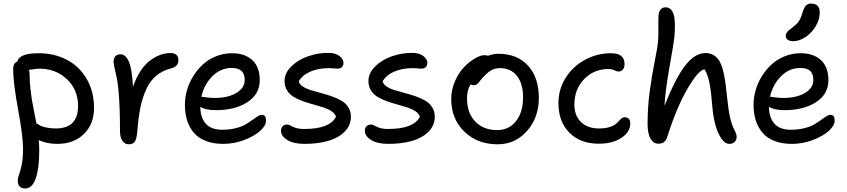

<svg xmlns="http://www.w3.org/2000/svg" viewBox="-20 -801 4776 1082"><path d="M122.1 261.2Q102.5 261.2 91.3 250.2Q80.1 239.3 80.1 216.8Q80.1 202.6 87.4 182.6Q94.7 162.6 102.3 127Q109.9 91.3 109.9 40Q109.9 -32.7 82.5 -180.9Q55.2 -329.1 54.2 -405.8Q52.7 -446.3 78.1 -454.1Q87.4 -501 198.2 -501Q286.1 -501 356.7 -464.1Q427.2 -427.2 468.5 -356.4Q509.8 -285.6 509.8 -192.9Q509.8 -101.1 452.6 -45.7Q395.5 9.8 304.2 9.8Q244.1 9.8 198.2 -11.2Q201.2 15.6 201.2 45.9Q201.2 147.9 181.4 204.6Q161.6 261.2 122.1 261.2ZM147 -378.9Q147 -343.3 151.4 -302.5Q155.8 -261.7 159.4 -239.7Q163.1 -217.8 173.1 -167.7Q183.1 -117.7 185.1 -106Q199.7 -97.2 207.5 -92.8Q215.3 -88.4 239.5 -82.8Q263.7 -77.1 293.9 -77.1Q419.9 -77.1 419.9 -203.1Q419.9 -296.4 356.7 -355.2Q293.5 -414.1 202.1 -414.1Q190.4 -414.1 167.7 -410.6Q145 -407.2 143.1 -407.2Q147 -395.5 147 -378.9Z M705.6 12.2Q682.6 12.2 669.4 -8.1Q656.2 -28.3 656.2 -61Q656.2 -302.2 631.3 -392.1Q620.1 -438.5 620.1 -454.1Q620.1 -472.7 630.1 -483.9Q640.1 -495.1 659.2 -495.1Q688 -495.1 706.1 -453.9Q724.1 -412.6 729.5 -312Q746.6 -362.3 771.5 -400.1Q796.4 -438 825 -459.5Q853.5 -481 882.6 -491.5Q911.6 -502 941.4 -502Q985.4 -502 985.4 -460.9Q985.4 -426.8 945.3 -416Q895.5 -403.8 860.1 -374Q824.7 -344.2 803.5 -296.6Q782.2 -249 771.2 -195.1Q760.3 -141.1 754.4 -67.9Q751 -20.5 740.5 -4.2Q730 12.2 705.6 12.2Z M1237.8 9.8Q1182.6 9.8 1140.6 -6.3Q1098.6 -22.5 1073 -52.2Q1047.4 -82 1034.7 -121.6Q1022 -161.1 1022 -210Q1022 -251 1033.7 -292.5Q1045.4 -334 1068.6 -371.3Q1091.8 -408.7 1123.3 -437.7Q1154.8 -466.8 1197.5 -483.9Q1240.2 -501 1287.6 -501Q1359.9 -501 1401.9 -462.2Q1443.8 -423.3 1443.8 -349.1Q1443.8 -270.5 1374.3 -225.3Q1304.7 -180.2 1196.8 -180.2Q1137.7 -180.2 1108.9 -199.2V-198.2Q1108.9 -140.1 1138.7 -105Q1168.5 -69.8 1232.9 -69.8Q1272.9 -69.8 1307.1 -78.4Q1341.3 -86.9 1362.8 -99.4Q1384.3 -111.8 1401.1 -124.3Q1418 -136.7 1431.4 -145.3Q1444.8 -153.8 1454.6 -153.8Q1467.8 -153.8 1473.4 -145.8Q1479 -137.7 1479 -120.1Q1479 -93.3 1445.8 -63.2Q1412.6 -33.2 1355.5 -11.7Q1298.3 9.8 1237.8 9.8ZM1285.6 -418Q1223.6 -418 1177.2 -371.8Q1130.9 -325.7 1114.7 -255.9Q1119.1 -255.9 1142.6 -252.4Q1166 -249 1189.9 -249Q1264.6 -249 1311.8 -277.1Q1358.9 -305.2 1358.9 -350.1Q1358.9 -384.3 1341.3 -401.1Q1323.7 -418 1285.6 -418Z M1696.8 9.8Q1633.8 9.8 1598.6 -12.2Q1563.5 -34.2 1563.5 -64Q1563.5 -79.6 1572.8 -89.4Q1582 -99.1 1598.6 -99.1Q1607.9 -99.1 1617.7 -93Q1627.4 -86.9 1646 -80.6Q1664.6 -74.2 1694.3 -74.2Q1838.9 -74.2 1873.5 -143.1Q1868.2 -160.6 1849.1 -173.6Q1830.1 -186.5 1804.2 -195.1Q1778.3 -203.6 1748.3 -211.7Q1718.3 -219.7 1689.2 -230Q1660.2 -240.2 1636.5 -254.2Q1612.8 -268.1 1598.1 -291Q1583.5 -314 1583.5 -344.2Q1583.5 -388.7 1621.1 -426.3Q1658.7 -463.9 1716.1 -483.9Q1773.4 -503.9 1833.5 -502.9Q1871.1 -502.4 1893.3 -485.1Q1915.5 -467.8 1915.5 -446.8Q1915.5 -431.6 1906.5 -422.9Q1897.5 -414.1 1881.3 -414.1Q1877 -414.1 1862.3 -415.5Q1847.7 -417 1834.5 -417Q1774.4 -417 1729.7 -397.9Q1685.1 -378.9 1663.6 -342.8Q1667.5 -326.2 1686 -313.7Q1704.6 -301.3 1730.7 -293.2Q1756.8 -285.2 1787.6 -277.1Q1818.4 -269 1848.1 -258.8Q1877.9 -248.5 1902.6 -234.6Q1927.2 -220.7 1942.4 -197.5Q1957.5 -174.3 1957.5 -144Q1957.5 -92.8 1920.4 -57.1Q1883.3 -21.5 1825.9 -5.9Q1768.6 9.8 1696.8 9.8Z M2169.4 9.8Q2106.4 9.8 2071.3 -12.2Q2036.1 -34.2 2036.1 -64Q2036.1 -79.6 2045.4 -89.4Q2054.7 -99.1 2071.3 -99.1Q2080.6 -99.1 2090.3 -93Q2100.1 -86.9 2118.7 -80.6Q2137.2 -74.2 2167 -74.2Q2311.5 -74.2 2346.2 -143.1Q2340.8 -160.6 2321.8 -173.6Q2302.7 -186.5 2276.9 -195.1Q2251 -203.6 2220.9 -211.7Q2190.9 -219.7 2161.9 -230Q2132.8 -240.2 2109.1 -254.2Q2085.4 -268.1 2070.8 -291Q2056.2 -314 2056.2 -344.2Q2056.2 -388.7 2093.8 -426.3Q2131.3 -463.9 2188.7 -483.9Q2246.1 -503.9 2306.2 -502.9Q2343.8 -502.4 2366 -485.1Q2388.2 -467.8 2388.2 -446.8Q2388.2 -431.6 2379.2 -422.9Q2370.1 -414.1 2354 -414.1Q2349.6 -414.1 2335 -415.5Q2320.3 -417 2307.1 -417Q2247.1 -417 2202.4 -397.9Q2157.7 -378.9 2136.2 -342.8Q2140.1 -326.2 2158.7 -313.7Q2177.2 -301.3 2203.4 -293.2Q2229.5 -285.2 2260.3 -277.1Q2291 -269 2320.8 -258.8Q2350.6 -248.5 2375.2 -234.6Q2399.9 -220.7 2415 -197.5Q2430.2 -174.3 2430.2 -144Q2430.2 -92.8 2393.1 -57.1Q2356 -21.5 2298.6 -5.9Q2241.2 9.8 2169.4 9.8Z M2784.7 12.2Q2669.9 12.2 2596.4 -59.6Q2522.9 -131.3 2522.9 -242.2Q2522.9 -294.9 2543.9 -343.3Q2564.9 -391.6 2595 -422.6Q2625 -453.6 2656.5 -471.9Q2688 -490.2 2710.9 -490.2Q2719.7 -490.2 2730 -486.8Q2761.2 -498 2788.6 -498Q2894.5 -498 2955.6 -431.2Q3016.6 -364.3 3016.6 -250Q3016.6 -138.2 2950 -63Q2883.3 12.2 2784.7 12.2ZM2611.8 -246.1Q2611.8 -165 2658 -116.5Q2704.1 -67.9 2781.7 -67.9Q2848.1 -67.9 2887.9 -118.4Q2927.7 -168.9 2927.7 -252.9Q2927.7 -329.6 2893.3 -373.3Q2858.9 -417 2798.8 -417Q2770 -417 2751.2 -406.7Q2732.4 -396.5 2709 -373Q2699.7 -363.8 2690.7 -352.3Q2681.6 -340.8 2677.2 -335Q2672.9 -329.1 2665.5 -325Q2658.2 -320.8 2648.9 -320.8Q2637.7 -320.8 2631.8 -325.2Q2611.8 -293 2611.8 -246.1Z M3355 8.8Q3250 8.8 3188.5 -53.5Q3127 -115.7 3127 -220.2Q3127 -297.4 3167.5 -362.1Q3208 -426.8 3276.4 -463.9Q3344.7 -501 3423.8 -501Q3499.5 -501 3499.5 -439.9Q3499.5 -421.4 3490.7 -409.7Q3481.9 -397.9 3465.8 -397.9Q3455.6 -397.9 3441.9 -405Q3428.2 -412.1 3409.7 -412.1Q3327.1 -412.1 3272 -355.2Q3216.8 -298.3 3216.8 -211.9Q3216.8 -149.9 3253.9 -113.5Q3291 -77.1 3355 -77.1Q3387.7 -77.1 3411.1 -83.7Q3434.6 -90.3 3446.3 -99.4Q3458 -108.4 3466.3 -117.7Q3474.6 -127 3482.9 -133.5Q3491.2 -140.1 3502 -140.1Q3516.1 -140.1 3523.9 -131.1Q3531.7 -122.1 3531.7 -106Q3531.7 -56.2 3481.2 -23.7Q3430.7 8.8 3355 8.8Z M3689.5 8.8Q3662.6 8.8 3646 -19.5Q3629.4 -47.9 3629.4 -103Q3629.4 -195.3 3641.1 -283.2Q3652.8 -371.1 3668.7 -450.4Q3684.6 -529.8 3688.5 -567.9Q3690.9 -600.1 3690.2 -649.9Q3689.5 -699.7 3691.4 -716.8Q3692.9 -735.4 3702.9 -747.6Q3712.9 -759.8 3731.4 -759.8Q3764.2 -758.8 3776.4 -719Q3788.6 -679.2 3779.8 -586.9Q3776.4 -555.7 3752.7 -421.9Q3729 -288.1 3724.6 -205.1Q3788.6 -365.2 3842.8 -433.6Q3897 -502 3955.6 -502Q3981 -502 3999.8 -491.2Q4018.6 -480.5 4030.8 -462.4Q4043 -444.3 4052 -413.3Q4061 -382.3 4065.9 -349.4Q4070.8 -316.4 4075.7 -268.1Q4085 -177.2 4095 -135.3Q4105 -93.3 4120.6 -64.9Q4131.3 -44.4 4131.3 -28.8Q4131.3 -12.2 4119.9 -1.2Q4108.4 9.8 4090.3 9.8Q4066.9 9.8 4046.1 -19Q4025.4 -47.9 4012.2 -94.7Q3999 -141.6 3994.6 -196.8Q3987.3 -289.6 3977.8 -335.2Q3968.3 -380.9 3950.7 -410.2Q3916 -406.7 3854.5 -301.3Q3793 -195.8 3740.7 -30.8Q3732.9 -7.8 3720.9 0.5Q3709 8.8 3689.5 8.8Z M4449.2 -568.8Q4429.7 -568.8 4418.9 -577.1Q4408.2 -585.4 4408.2 -599.1Q4408.2 -607.9 4412.8 -615.7Q4417.5 -623.5 4423.3 -628.7Q4429.2 -633.8 4442.9 -644Q4447.3 -647.5 4449.2 -648.9Q4474.1 -668 4484.1 -684.6Q4494.1 -701.2 4503.4 -732.9Q4511.7 -760.3 4522.5 -770.5Q4533.2 -780.8 4550.3 -780.8Q4599.6 -780.8 4599.6 -731Q4599.6 -690.9 4576.7 -652.8Q4553.7 -614.7 4518.8 -591.8Q4483.9 -568.8 4449.2 -568.8ZM4442.4 9.8Q4387.2 9.8 4345.2 -6.3Q4303.2 -22.5 4277.6 -52.2Q4252 -82 4239.3 -121.6Q4226.6 -161.1 4226.6 -210Q4226.6 -251 4238.3 -292.5Q4250 -334 4273.2 -371.3Q4296.4 -408.7 4327.9 -437.7Q4359.4 -466.8 4402.1 -483.9Q4444.8 -501 4492.2 -501Q4564.5 -501 4606.4 -462.2Q4648.4 -423.3 4648.4 -349.1Q4648.4 -270.5 4578.9 -225.3Q4509.3 -180.2 4401.4 -180.2Q4342.3 -180.2 4313.5 -199.2V-198.2Q4313.5 -140.1 4343.3 -105Q4373 -69.8 4437.5 -69.8Q4477.5 -69.8 4511.7 -78.4Q4545.9 -86.9 4567.4 -99.4Q4588.9 -111.8 4605.7 -124.3Q4622.6 -136.7 4636 -145.3Q4649.4 -153.8 4659.2 -153.8Q4672.4 -153.8 4678 -145.8Q4683.6 -137.7 4683.6 -120.1Q4683.6 -93.3 4650.4 -63.2Q4617.2 -33.2 4560.1 -11.7Q4502.9 9.8 4442.4 9.8ZM4490.2 -418Q4428.2 -418 4381.8 -371.8Q4335.4 -325.7 4319.3 -255.9Q4323.7 -255.9 4347.2 -252.4Q4370.6 -249 4394.5 -249Q4469.2 -249 4516.4 -277.1Q4563.5 -305.2 4563.5 -350.1Q4563.5 -384.3 4545.9 -401.1Q4528.3 -418 4490.2 -418Z"/></svg>

Font: Shantell Sans Normal
Style: Regular
Weight: 400
Designer: Stephen Nixon, Anya Danilova, Shantell Martin
Foundry: Arrow Type
Version: Version 1.006;[559af2be0]